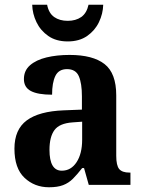

<svg xmlns="http://www.w3.org/2000/svg" viewBox="-20 -781 601 811"><path d="M187 10Q126 10 83.5 -30Q41 -70 41 -153Q41 -234 93 -272.5Q145 -311 250 -315L326 -318V-374Q326 -429 313 -459Q300 -489 263 -489Q228 -489 214 -460.5Q200 -432 200 -381Q140 -381 110.5 -396.5Q81 -412 81 -447Q81 -483 107 -505.5Q133 -528 176.5 -538.5Q220 -549 274 -549Q372 -549 421.5 -510.5Q471 -472 471 -378V-123Q471 -82 483.5 -67Q496 -52 527 -52H531V0H355L335 -71H327Q306 -44 288 -26Q270 -8 246.5 1Q223 10 187 10ZM241 -60Q280 -60 303.5 -96Q327 -132 327 -191V-267L286 -264Q231 -260 210 -231.5Q189 -203 189 -148Q189 -60 241 -60ZM266 -606Q217 -606 184 -629Q151 -652 134 -687.5Q117 -723 116 -761H179Q186 -725 209 -709Q232 -693 266 -693Q300 -693 323 -709Q346 -725 354 -761H416Q415 -723 398 -687.5Q381 -652 348 -629Q315 -606 266 -606Z"/></svg>

Font: Noto Serif Sinhala SemiCondensed
Style: Bold
Weight: 700
Width: 4
Designer: Jelle Bosma - Monotype Design Team
Foundry: Monotype Imaging Inc.
Version: Version 2.007; ttfautohint (v1.8.4.7-5d5b)